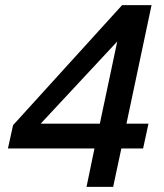

<svg xmlns="http://www.w3.org/2000/svg" viewBox="-20 -730 640 750"><path d="M318 0 349 -150H11L31 -241L457 -710H572L474 -247H560L539 -150H454L422 0ZM139 -247H370L438 -568Z"/></svg>

Font: Geist Mono Medium
Style: Italic
Weight: 500
Italic angle: -12°
Monospace: yes
Designer: Basement.studio, Andrés Briganti, Mateo Zaragoza
Foundry: Basement.studio, Vercel, Andrés Briganti, Guido Ferreyra, Mateo Zaragoza
Version: Version 1.500; ttfautohint (v1.8.4.7-5d5b)